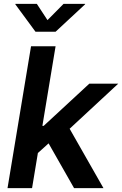

<svg xmlns="http://www.w3.org/2000/svg" viewBox="-20 -965 626 985"><path d="M161.6 -168.5 186.5 -319.3H204.1L438 -535.6H586.4L302.2 -272H276.4ZM18.6 0 139.2 -727.5H265.1L144.5 0ZM359.9 0 221.2 -243.7 321.3 -332.5 510.7 0ZM168.9 -945.3 223.6 -861.8 306.2 -945.3H417L416.5 -942.9L265.1 -802.2H162.1L58.6 -942.9L59.1 -945.3Z"/></svg>

Font: Inter 20pt SemiBold
Style: Italic
Weight: 600
Italic angle: -9.3988°
Version: Version 4.001;git-66647c0bb